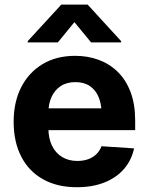

<svg xmlns="http://www.w3.org/2000/svg" viewBox="-20 -792 636 823"><path d="M309.2 10.5Q225.3 10.5 164.4 -23.6Q103.5 -57.7 71 -120.8Q38.5 -183.9 38.5 -270.3Q38.5 -354.6 70.9 -418.1Q103.4 -481.6 162.6 -517.2Q221.8 -552.7 302 -552.7Q356.2 -552.7 403 -535.5Q449.8 -518.3 485 -483.7Q520.1 -449.2 539.7 -397.3Q559.4 -345.3 559.4 -275.6V-234.2H98.6V-327.5H486.1L415.6 -303.1Q415.6 -344.9 402.9 -375.5Q390.2 -406.2 365.2 -423.1Q340.2 -440 303.1 -440Q266 -440 240.2 -423Q214.5 -406 201 -376.5Q187.5 -347.1 187.5 -309V-243Q187.5 -198.8 203 -167.3Q218.5 -135.7 246.5 -118.9Q274.5 -102.1 311.5 -102.1Q336.6 -102.1 357.2 -109.3Q377.7 -116.5 392.6 -130.7Q407.4 -144.8 415 -165.2L554.7 -155.9Q544 -105.5 511.7 -68Q479.3 -30.6 428 -10Q376.7 10.5 309.2 10.5ZM370.3 -610.4 299 -697.1 228.1 -610.4H98.8V-615.6L242.8 -772.3H355.7L499.2 -615.6V-610.4Z"/></svg>

Font: Inter V
Style: 
Weight: 400
Designer: Rasmus Andersson
Foundry: rsms
Version: Version 4.000;git-a3f224843